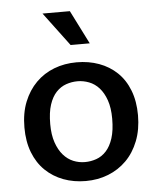

<svg xmlns="http://www.w3.org/2000/svg" viewBox="-51 -736 650 790"><g transform="rotate(-5 274.0 -341.0)"><path d="M509 -241Q509 -182 490.5 -135Q472 -88 440 -56Q408 -24 365 -7Q322 10 272 10Q222 10 179.5 -6Q137 -22 105.5 -52.5Q74 -83 56.5 -128Q39 -173 39 -231Q39 -291 57.5 -337Q76 -383 108 -415Q140 -447 183 -463.5Q226 -480 276 -480Q326 -480 368.5 -464.5Q411 -449 442.5 -419Q474 -389 491.5 -344Q509 -299 509 -241ZM402 -236Q402 -281 391 -312.5Q380 -344 362 -364Q344 -384 320.5 -393Q297 -402 273 -402Q249 -402 226 -394Q203 -386 185 -367Q167 -348 156.5 -316Q146 -284 146 -236Q146 -192 157 -160Q168 -128 186 -107.5Q204 -87 227 -77.5Q250 -68 275 -68Q299 -68 322 -76Q345 -84 363 -103.5Q381 -123 391.5 -155.5Q402 -188 402 -236ZM154 -692H267L337 -553H258Z"/></g></svg>

Font: Mukta Vaani Medium
Style: Regular
Weight: 500
Designer: Noopur Datye, Girish Dalvi, Yashodeep Gholap, Pallavi Karambelkar
Foundry: Ek Type
Version: Version 2.538;PS 1.000;hotconv 16.6.51;makeotf.lib2.5.65220;